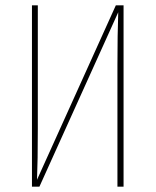

<svg xmlns="http://www.w3.org/2000/svg" viewBox="-20 -701 584 721"><path d="M444 0H421V-456Q421 -573 424 -655L128 0H100V-681H122V-219Q122 -95 119 -26L415 -681H444Z"/></svg>

Font: Fira Sans Extra Condensed Thin
Style: Regular
Weight: 250
Width: 1
Designer: Carrois Corporate & Edenspiekermann AG
Foundry: Carrois Corporate GbR & Edenspiekermann AG
Version: Version 4.203